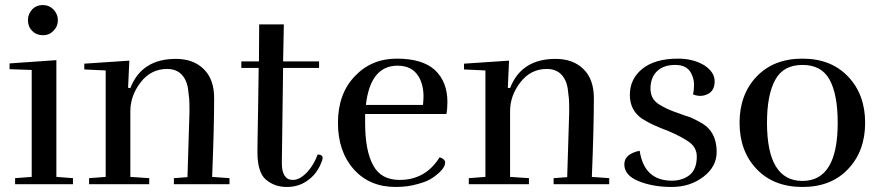

<svg xmlns="http://www.w3.org/2000/svg" viewBox="-20 -732 3503 763"><path d="M151 -592Q176 -592 193 -610Q210 -627 210 -652Q210 -675 193 -694Q175 -712 150 -712Q125 -712 108 -695Q91 -676 91 -652Q91 -626 108 -609Q125 -592 151 -592ZM40 -24V0H270V-24L204 -29V-493L18 -480V-457L106 -454V-29Z M679 -498Q543 -498 498 -382L489 -383L494 -491L315 -479V-456L400 -452V-29L334 -24V0H573V-24L498 -29V-290Q498 -352 539 -405Q580 -458 644 -458Q691 -458 713 -421Q723 -405 727 -381Q729 -368 732 -338Q733 -326 733 -287Q733 -270 725 -28L671 -24V0H892V-24L823 -29Q831 -226 831 -342Q831 -418 789 -458Q748 -498 679 -498Z M1208 -19Q1244 -46 1261 -97Q1262 -100 1262 -104Q1262 -118 1242 -118Q1230 -81 1201 -48Q1171 -17 1144 -17Q1100 -17 1100 -84Q1100 -104 1105 -462H1248V-488H1105L1108 -635H1010L1009 -488H939V-462H1008Q1007 -376 1005.5 -291.5Q1004 -207 1003.5 -171Q1003 -135 1003 -129Q1003 -46 1037 -18Q1071 11 1120 11Q1171 11 1208 -19Z M1323 -244Q1323 -130 1386 -59Q1449 11 1552 11Q1601 11 1641 -1Q1680 -11 1703 -28Q1749 -61 1749 -86Q1749 -100 1727 -107Q1671 -17 1568 -17Q1494 -17 1463 -75Q1431 -133 1431 -244V-279H1754Q1758 -300 1758 -327Q1758 -407 1708 -454Q1658 -499 1557 -499Q1456 -499 1390 -429Q1323 -359 1323 -244ZM1560 -471Q1618 -471 1644 -427Q1663 -395 1663 -348Q1663 -337 1661 -315H1434Q1452 -471 1560 -471Z M2188 -498Q2052 -498 2007 -382L1998 -383L2003 -491L1824 -479V-456L1909 -452V-29L1843 -24V0H2082V-24L2007 -29V-290Q2007 -352 2048 -405Q2089 -458 2153 -458Q2200 -458 2222 -421Q2232 -405 2236 -381Q2238 -368 2241 -338Q2242 -326 2242 -287Q2242 -270 2234 -28L2180 -24V0H2401V-24L2332 -29Q2340 -226 2340 -342Q2340 -418 2298 -458Q2257 -498 2188 -498Z M2749 -110Q2749 -59 2720 -36Q2691 -14 2650 -14Q2540 -14 2522 -133Q2461 -120 2461 -79Q2461 -35 2518 -12Q2575 11 2649 11Q2723 11 2776 -30Q2828 -70 2828 -128Q2828 -186 2797 -220Q2785 -234 2761 -247Q2743 -257 2723 -266Q2718 -267 2700 -273.5Q2682 -280 2668 -285Q2632 -297 2601 -316Q2565 -337 2565 -380Q2565 -423 2590 -448Q2616 -474 2663 -474Q2712 -474 2728 -438Q2738 -418 2738 -396Q2738 -373 2734 -357Q2748 -351 2763 -351Q2778 -351 2792 -358Q2820 -371 2820 -409Q2820 -446 2778 -473Q2734 -499 2675 -499Q2582 -499 2532 -458Q2483 -418 2483 -355Q2483 -293 2532 -260Q2558 -244 2576 -236Q2600 -225 2639 -210Q2688 -189 2718 -168Q2749 -146 2749 -110Z M3169 11Q3284 11 3351 -61Q3418 -132 3418 -244Q3418 -356 3351 -427Q3283 -499 3169 -499Q3054 -499 2986 -427Q2919 -356 2919 -244Q2919 -132 2986 -61Q3054 11 3169 11ZM3309 -244Q3309 -13 3169 -13Q3028 -13 3028 -244Q3028 -356 3061 -415Q3093 -474 3169 -474Q3245 -474 3277 -415Q3309 -356 3309 -244Z"/></svg>

Font: Rufina
Style: Regular
Weight: 400
Designer: Martin Sommaruga
Foundry: Martin Sommaruga
Version: Version